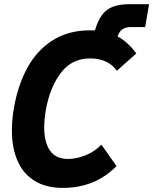

<svg xmlns="http://www.w3.org/2000/svg" viewBox="-20 -878 728 912"><path d="M36.5 -259Q36.5 -311.5 47 -370Q66 -476 110.8 -557.5Q155.5 -639 230.2 -686.5Q305 -734 408 -734L431 -733.5Q444.5 -780 464.8 -807Q485 -834 516 -846Q547 -858 594.5 -858H688L669.5 -749.5H602.5Q578 -749.5 562.5 -739.5Q547 -729.5 538.5 -705Q587.5 -679 627.5 -624L535 -542Q493 -600.5 407.5 -600.5Q321 -600.5 269 -531.8Q217 -463 198 -357Q190 -310 190 -272Q190 -203.5 217 -163.2Q244 -123 303.5 -123Q344 -123 387.5 -140.8Q431 -158.5 461.5 -191L533.5 -89Q431.5 14.5 278.5 14.5Q197 14.5 143 -19.8Q89 -54 62.8 -115.2Q36.5 -176.5 36.5 -259Z"/></svg>

Font: JuliaMono ExtraBold
Style: Italic
Weight: 800
Italic angle: -9°
Monospace: yes
Designer: cormullion
Foundry: corm
Version: Version 0.057; ttfautohint (v1.8.4)